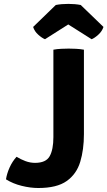

<svg xmlns="http://www.w3.org/2000/svg" viewBox="-20 -932 538 962"><path d="M63 -146.5Q84 -133.5 107.5 -124.8Q131 -116 155.5 -116Q210.5 -116 229 -149.5Q247.5 -183 247.5 -245V-683Q265.5 -686.5 287.5 -687.5Q309.5 -688.5 324 -688.5Q339.5 -688.5 360.5 -687.5Q381.5 -686.5 400.5 -683V-260Q400.5 -182.5 382 -121.2Q363.5 -60 314.2 -25Q265 10 172 10Q132.5 10 88.8 -0.8Q45 -11.5 10 -33.5Q14.5 -62.5 28.2 -93Q42 -123.5 63 -146.5ZM384.5 -907 498.5 -797Q491 -774.5 472.2 -757.8Q453.5 -741 439 -735.5L322 -809.5L205.5 -735.5Q191 -741 172 -757.8Q153 -774.5 146 -797L259.5 -907Q288 -912.5 322 -912.5Q356.5 -912.5 384.5 -907Z"/></svg>

Font: Signika Negative SC
Style: Bold
Weight: 700
Designer: Anna Giedryś
Foundry: Anna Giedryś
Version: Version 2.000; ttfautohint (v1.8.3) -l 8 -r 50 -G 200 -x 9 -